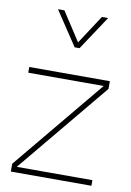

<svg xmlns="http://www.w3.org/2000/svg" viewBox="-86 -819 598 874"><g transform="rotate(10 212.5 -382.5)"><path d="M26.9 -457V-483.4H399.4V-447.8L49.8 -25.9H399.4V0H26.9V-36.1L375.5 -457ZM109.9 -765.1H139.6L226.1 -632.3L313 -765.1H341.8L237.3 -607.4H214.8Z"/></g></svg>

Font: Estedad-FD Thin
Style: Regular
Weight: 100
Designer: Amin Abedi
Version: Version 7.3